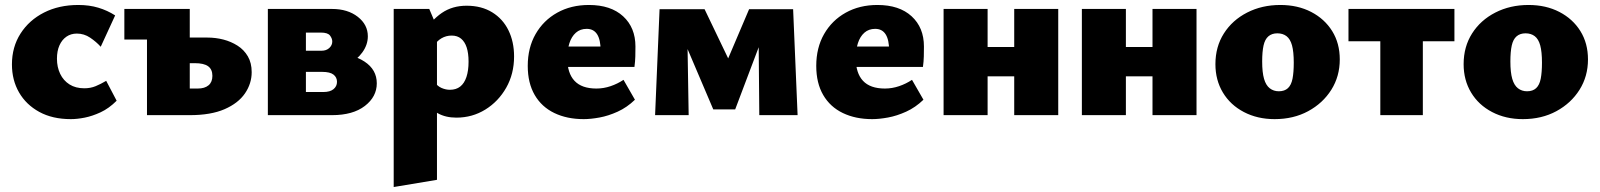

<svg xmlns="http://www.w3.org/2000/svg" viewBox="-20 -463 6432 772"><path d="M265 16Q191 16 138 -13Q85 -42 56.5 -91.5Q28 -141 28 -204Q28 -274 62.5 -328Q97 -382 157 -412.5Q217 -443 295 -443Q339 -443 375.5 -432Q412 -421 443 -401L385 -275Q367 -295 342.5 -311.5Q318 -328 289 -328Q265 -328 247 -315.5Q229 -303 219 -280.5Q209 -258 209 -227Q209 -193 222 -166Q235 -139 259.5 -123.5Q284 -108 319 -108Q344 -108 364.5 -116.5Q385 -125 407 -138L449 -58Q418 -27 384.5 -11.5Q351 4 320.5 10Q290 16 265 16Z M571 0V-427H743V-107H775Q803 -107 818.5 -120Q834 -133 834 -158Q834 -184 817 -196.5Q800 -209 763 -209H703V-312H813Q847 -312 878 -304Q909 -296 935 -279.5Q961 -263 976.5 -236.5Q992 -210 992 -173Q992 -127 965 -87.5Q938 -48 883 -24Q828 0 743 0ZM480 -304V-427H659V-304Z M1057 0V-427H1315Q1378 -427 1418.5 -395.5Q1459 -364 1459 -317Q1459 -283 1437 -252.5Q1415 -222 1379 -203.5Q1343 -185 1299 -185L1318 -248Q1396 -248 1445.5 -215.5Q1495 -183 1495 -128Q1495 -74 1447 -37Q1399 0 1315 0ZM1210 -93H1280Q1307 -93 1321 -104.5Q1335 -116 1335 -134Q1335 -152 1321 -163Q1307 -174 1275 -174H1167V-259H1273Q1292 -259 1304 -270Q1316 -281 1316 -296Q1316 -308 1307 -320Q1298 -332 1270 -332H1210Z M1815 10Q1772 10 1740.5 -7.5Q1709 -25 1691 -53L1727 -134Q1738 -117 1755 -109.5Q1772 -102 1789 -102Q1814 -102 1830.5 -115Q1847 -128 1855.5 -153.5Q1864 -179 1864 -215Q1864 -249 1856.5 -272Q1849 -295 1834 -307.5Q1819 -320 1796 -320Q1774 -320 1755 -309Q1736 -298 1720 -273L1673 -320Q1714 -382 1756.5 -411Q1799 -440 1856 -440Q1916 -440 1959 -413.5Q2002 -387 2024.5 -341Q2047 -295 2047 -236Q2047 -166 2015.5 -110.5Q1984 -55 1931.5 -22.5Q1879 10 1815 10ZM1563 289V-427H1706L1737 -354V260Z M2327 16Q2260 16 2209 -8.5Q2158 -33 2130 -81Q2102 -129 2102 -198Q2102 -271 2133.5 -326Q2165 -381 2220.5 -412Q2276 -443 2348 -443Q2436 -443 2485.5 -397.5Q2535 -352 2535 -276Q2535 -256 2534.5 -236Q2534 -216 2531 -194H2395V-260Q2395 -303 2381 -325Q2367 -347 2339 -347Q2313 -347 2295.5 -331.5Q2278 -316 2269.5 -289.5Q2261 -263 2261 -229Q2261 -169 2290 -138Q2319 -107 2378 -107Q2407 -107 2435 -116.5Q2463 -126 2487 -142L2533 -62Q2501 -31 2463.5 -14Q2426 3 2390.5 9.5Q2355 16 2327 16ZM2182 -194 2202 -276H2526V-194Z M2614 0 2632 -426H2742L2749 0ZM3033 0 3030 -339 3071 -380 2936 -23H2848L2710 -347L2717 -426H2813L2919 -205H2898L2992 -426H3169L3187 0Z M3487 16Q3420 16 3369 -8.5Q3318 -33 3290 -81Q3262 -129 3262 -198Q3262 -271 3293.5 -326Q3325 -381 3380.5 -412Q3436 -443 3508 -443Q3596 -443 3645.5 -397.5Q3695 -352 3695 -276Q3695 -256 3694.5 -236Q3694 -216 3691 -194H3555V-260Q3555 -303 3541 -325Q3527 -347 3499 -347Q3473 -347 3455.5 -331.5Q3438 -316 3429.5 -289.5Q3421 -263 3421 -229Q3421 -169 3450 -138Q3479 -107 3538 -107Q3567 -107 3595 -116.5Q3623 -126 3647 -142L3693 -62Q3661 -31 3623.5 -14Q3586 3 3550.5 9.5Q3515 16 3487 16ZM3342 -194 3362 -276H3686V-194Z M4058 0V-427H4235V0ZM3774 0V-427H3951V0ZM3862 -156V-274H4142V-156Z M4614 0V-427H4791V0ZM4330 0V-427H4507V0ZM4418 -156V-274H4698V-156Z M5105 16Q5036 16 4981.5 -12.5Q4927 -41 4897 -91Q4867 -141 4867 -205Q4867 -275 4901 -328.5Q4935 -382 4994.5 -412.5Q5054 -443 5128 -443Q5198 -443 5252 -415Q5306 -387 5336.5 -338Q5367 -289 5367 -224Q5367 -156 5333 -102Q5299 -48 5240 -16Q5181 16 5105 16ZM5122 -96Q5145 -96 5158.5 -108.5Q5172 -121 5177 -146.5Q5182 -172 5182 -211Q5182 -255 5175 -280.5Q5168 -306 5153 -317.5Q5138 -329 5116 -329Q5094 -329 5080 -317Q5066 -305 5060.5 -280Q5055 -255 5055 -216Q5055 -172 5062.5 -146Q5070 -120 5085.5 -108Q5101 -96 5122 -96Z M5530 0V-427H5701V0ZM5402 -297V-427H5828V-297Z M6103 16Q6034 16 5979.5 -12.5Q5925 -41 5895 -91Q5865 -141 5865 -205Q5865 -275 5899 -328.5Q5933 -382 5992.5 -412.5Q6052 -443 6126 -443Q6196 -443 6250 -415Q6304 -387 6334.5 -338Q6365 -289 6365 -224Q6365 -156 6331 -102Q6297 -48 6238 -16Q6179 16 6103 16ZM6120 -96Q6143 -96 6156.5 -108.5Q6170 -121 6175 -146.5Q6180 -172 6180 -211Q6180 -255 6173 -280.5Q6166 -306 6151 -317.5Q6136 -329 6114 -329Q6092 -329 6078 -317Q6064 -305 6058.5 -280Q6053 -255 6053 -216Q6053 -172 6060.5 -146Q6068 -120 6083.5 -108Q6099 -96 6120 -96Z"/></svg>

Font: Ysabeau Office Black
Style: Regular
Weight: 900
Designer: Christian Thalmann (Catharsis Fonts)
Version: Version 2.001;gftools[0.9.30]; featfreeze: tnum,lnum,ss02